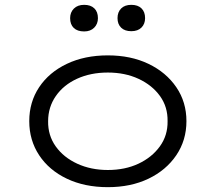

<svg xmlns="http://www.w3.org/2000/svg" viewBox="-20 -764 892 794"><path d="M426 10Q330 10 256.5 -25Q183 -60 142 -122Q101 -184 101 -263Q101 -342 142 -403.5Q183 -465 256.5 -500Q330 -535 426 -535Q521 -535 594 -500Q667 -465 709 -403.5Q751 -342 751 -263Q751 -184 709 -122Q667 -60 594 -25Q521 10 426 10ZM426 -61Q497 -61 552.5 -87Q608 -113 641 -158.5Q674 -204 673 -263Q674 -322 641.5 -367Q609 -412 553 -438Q497 -464 426 -464Q355 -464 299 -438.5Q243 -413 211 -367Q179 -321 179 -263Q178 -204 210.5 -158.5Q243 -113 299.5 -87Q356 -61 426 -61ZM523 -635Q496 -635 481 -649.5Q466 -664 466 -689Q466 -714 481 -729Q496 -744 523 -744Q550 -744 565 -729.5Q580 -715 580 -689Q580 -665 565 -650Q550 -635 523 -635ZM328 -634Q300 -634 285 -648.5Q270 -663 270 -689Q270 -713 285.5 -728.5Q301 -744 328 -744Q355 -744 370 -729.5Q385 -715 385 -689Q385 -665 369.5 -649.5Q354 -634 328 -634Z"/></svg>

Font: Lexend Peta Light
Style: Regular
Weight: 300
Version: Version 1.007